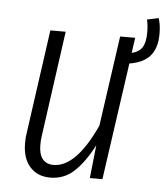

<svg xmlns="http://www.w3.org/2000/svg" viewBox="-47 -645 608 699"><g transform="rotate(5 256.5 -295.5)"><path d="M413 -428 352 0H306L319 -121Q287 -59 250 -24Q213 11 162 11Q115 11 87.5 -20Q60 -51 60 -106Q60 -127 62 -138L116 -523H172L118 -135Q116 -124 116 -104Q116 -70 130 -53Q144 -36 170 -36Q252 -36 324 -193L371 -523H426L418 -467Q446 -474 457 -492.5Q468 -511 468 -546Q468 -573 463 -593L505 -602Q513 -578 513 -545Q513 -493 488.5 -464.5Q464 -436 413 -428Z"/></g></svg>

Font: Fira Sans Extra Condensed Light
Style: Italic
Weight: 300
Width: 3
Italic angle: -8°
Designer: Carrois Corporate & Edenspiekermann AG
Foundry: Carrois Corporate GbR & Edenspiekermann AG
Version: Version 4.203